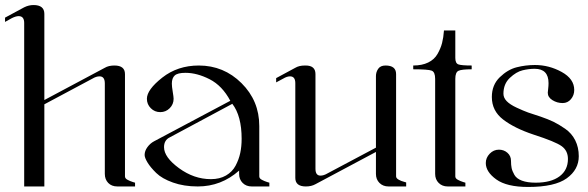

<svg xmlns="http://www.w3.org/2000/svg" viewBox="-25 -740 2334 762"><path d="M108 -720Q151 -720 151 -685V-343L391 -471Q406 -480 429 -480Q471 -480 471 -446V-40Q471 -36 473.5 -32.5Q476 -29 482 -26Q488 -23 491.5 -21.5Q495 -20 502.5 -17.5Q510 -15 511 -15V0H441Q418 0 404.5 -14Q391 -28 391 -50V-409Q391 -437 370 -437Q357 -437 342 -428L151 -326V0H71V-649Q71 -676 49 -676Q38 -676 22 -668L-5 -653V-670L71 -711Q89 -720 108 -720Z M764 -480Q863 -480 933.5 -410Q1004 -340 1004 -240V-40Q1004 -36 1006.5 -32.5Q1009 -29 1015 -26Q1021 -23 1024.5 -21.5Q1028 -20 1035.5 -17.5Q1043 -15 1044 -15V0H974Q952 0 938 -14Q924 -28 924 -50V-63Q853 0 760 0Q705 0 661.5 -15.5Q618 -31 595 -53.5Q572 -76 560.5 -95Q549 -114 549 -125Q549 -141 560 -156Q571 -171 586 -179L889 -340Q857 -400 807 -425.5Q757 -451 711 -451Q680 -451 668.5 -440.5Q657 -430 657 -408Q657 -397 660.5 -376Q664 -355 664 -348Q664 -326 648.5 -310.5Q633 -295 611 -295Q589 -295 573.5 -310.5Q558 -326 558 -348Q558 -384 619 -432Q680 -480 764 -480ZM897 -328 649 -195Q626 -184 626 -156Q626 -116 685.5 -72.5Q745 -29 812 -29Q847 -29 872 -43.5Q897 -58 910 -82.5Q923 -107 928.5 -133Q934 -159 934 -189Q934 -280 897 -328Z M1185 -480Q1185 -480 1188 -480Q1227 -480 1227 -446V-70Q1227 -43 1247 -43Q1260 -43 1275 -52L1467 -154V-438Q1467 -454 1476 -467Q1485 -480 1505 -480Q1547 -480 1547 -446V-40Q1547 -36 1550 -32.5Q1553 -29 1558 -26.5Q1563 -24 1567.5 -22Q1572 -20 1578.5 -18.5Q1585 -17 1587 -16V0H1517Q1495 0 1481 -14Q1467 -28 1467 -50V-137L1227 -9Q1211 0 1189 0Q1147 0 1147 -34V-410Q1147 -437 1126 -437Q1114 -437 1099 -428L1071 -413V-430L1147 -471Q1162 -480 1185 -480Z M1737 -619H1782Q1782 -619 1782 -510Q1782 -489 1794 -484.5Q1806 -480 1847 -480V-465Q1807 -465 1794.5 -459Q1782 -453 1782 -427V-40Q1782 -36 1784.5 -32.5Q1787 -29 1793 -26Q1799 -23 1802.5 -21.5Q1806 -20 1813.5 -17.5Q1821 -15 1822 -15V0H1752Q1730 0 1716 -14Q1702 -28 1702 -50V-427Q1702 -454 1688.5 -459.5Q1675 -465 1615 -465V-480Q1650 -480 1674.5 -492Q1699 -504 1711.5 -526Q1724 -548 1729.5 -569.5Q1735 -591 1737 -619Z M2254 -383Q2254 -362 2241 -346.5Q2228 -331 2208 -331Q2186 -331 2167.5 -342.5Q2149 -354 2149 -372Q2149 -375 2150.5 -387Q2152 -399 2152 -410Q2152 -467 2097 -467Q2074 -467 2049 -461Q2024 -455 1998.5 -431Q1973 -407 1973 -368Q1973 -352 1986 -338.5Q1999 -325 2026 -312.5Q2053 -300 2071 -293.5Q2089 -287 2121 -277Q2150 -267 2171 -257Q2192 -247 2218 -229Q2244 -211 2258 -183Q2272 -155 2272 -120Q2272 -67 2224.5 -32.5Q2177 2 2071 2Q1986 2 1944.5 -28Q1903 -58 1903 -93Q1903 -114 1918.5 -130Q1934 -146 1955 -146Q1975 -146 1989 -133.5Q2003 -121 2003 -102Q2003 -85 2005.5 -73Q2008 -61 2016.5 -46Q2025 -31 2046.5 -23Q2068 -15 2101 -15Q2162 -15 2195.5 -40Q2229 -65 2229 -109Q2229 -142 2204 -160Q2179 -178 2092 -206Q2017 -231 1972 -265.5Q1927 -300 1927 -355Q1927 -403 1958.5 -433.5Q1990 -464 2025.5 -473Q2061 -482 2098 -482Q2154 -482 2204 -454.5Q2254 -427 2254 -383Z"/></svg>

Font: kawoszeh
Style: Medium
Weight: 500
Version: Version 000.030